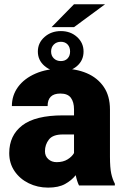

<svg xmlns="http://www.w3.org/2000/svg" viewBox="-20 -854 571 884"><path d="M343.8 0Q334.5 -19 328.6 -47.4Q309.6 -23.4 279.5 -6.8Q249.5 9.8 201.7 9.8Q152.8 9.8 112.1 -10.3Q71.3 -30.3 46.9 -66.2Q22.5 -102.1 22.5 -148.9Q22.5 -230.5 82.5 -276.6Q142.6 -322.8 270 -322.8H320.8V-350.6Q320.8 -383.8 306.4 -403.6Q292 -423.3 257.8 -423.3Q199.2 -423.3 199.2 -365.7H34.7Q34.7 -415 63.2 -453.9Q91.8 -492.7 144 -515.4Q196.3 -538.1 266.6 -538.1Q329.6 -538.1 379.2 -517.1Q428.7 -496.1 457.5 -454.3Q486.3 -412.6 486.3 -349.6V-133.3Q486.3 -81.5 492.2 -54.9Q498 -28.3 508.8 -8.3V0ZM240.7 -107.4Q271 -107.4 291.5 -120.4Q312 -133.3 320.8 -149.4V-234.9H269Q223.1 -234.9 205.1 -211.4Q187 -188 187 -157.7Q187 -135.3 202.4 -121.3Q217.8 -107.4 240.7 -107.4ZM217.3 -729 320.8 -834.5H463.9L320.8 -729ZM154.3 -616.7Q154.3 -656.7 185.1 -683.8Q215.8 -710.9 260.3 -710.9Q304.7 -710.9 334.7 -683.8Q364.7 -656.7 364.7 -616.7Q364.7 -576.2 334.7 -550Q304.7 -523.9 260.3 -523.9Q215.8 -523.9 185.1 -550.3Q154.3 -576.7 154.3 -616.7ZM215.3 -616.7Q215.3 -597.2 228 -585Q240.7 -572.8 260.3 -572.8Q279.8 -572.8 291.3 -585Q302.7 -597.2 302.7 -616.7Q302.7 -636.7 291.3 -649.2Q279.8 -661.6 260.3 -661.6Q240.7 -661.6 228 -649.2Q215.3 -636.7 215.3 -616.7Z"/></svg>

Font: Vazirmatn UI Black
Style: Regular
Weight: 900
Designer: Saber Rastikerdar
Foundry: Saber Rastikerdar
Version: Version 33.003